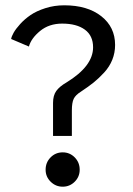

<svg xmlns="http://www.w3.org/2000/svg" viewBox="-20 -692 500 724"><path d="M180 -179.5V-304Q180 -332 192.2 -349Q204.5 -366 230.5 -381Q331 -442.5 331 -513.5Q331 -557.5 300 -580.2Q269 -603 214.5 -603Q165 -603 131.2 -575.2Q97.5 -547.5 89 -516.5L22 -545Q23.5 -554.5 31.5 -568.8Q39.5 -583 56.2 -601.5Q73 -620 95.2 -635.2Q117.5 -650.5 151 -661.2Q184.5 -672 222.5 -672Q309.5 -672 361.8 -631Q414 -590 414 -522.5Q414 -493 403.5 -466.8Q393 -440.5 372.8 -418.5Q352.5 -396.5 333.2 -381Q314 -365.5 286 -347Q265 -334 258 -319.5Q251 -305 251 -275.5V-179.5ZM152 -52Q152 -79.5 170.8 -98.5Q189.5 -117.5 216.5 -117.5Q243 -117.5 261.8 -98.5Q280.5 -79.5 280.5 -52Q280.5 -25.5 261.8 -6.8Q243 12 216.5 12Q190 12 171 -6.8Q152 -25.5 152 -52Z"/></svg>

Font: League Spartan
Style: Regular
Weight: 350
Foundry: The League of Moveable Type
Version: Version 2.002